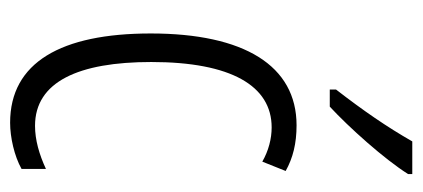

<svg xmlns="http://www.w3.org/2000/svg" viewBox="-242 -562 815 370"><g transform="rotate(90 165.0 -377.5)"><path d="M316 -765H253C225 -716 194 -671 153 -618V-606H186C226 -643 287 -711 316 -757ZM217 10C245 10 281 2 306 -12V-59C278 -46 250 -38 223 -38C138 -38 100 -122 100 -262C100 -416 146 -494 226 -494C248 -494 271 -488 292 -476L310 -521C285 -535 257 -542 222 -542C107 -542 45 -441 45 -261C45 -88 101 10 217 10Z"/></g></svg>

Font: Noto Sans UI Condensed Light
Style: Regular
Weight: 300
Width: 3
Designer: Monotype Design Team
Foundry: Monotype Imaging Inc.
Version: Version 1.901